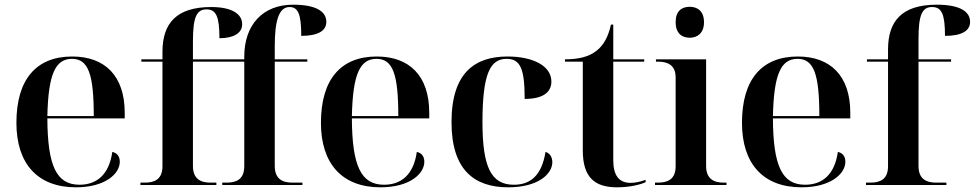

<svg xmlns="http://www.w3.org/2000/svg" viewBox="-20 -789 4158 819"><path d="M304 10C429 10 491 -48 491 -99C491 -119 482 -136 459 -141C445 -42 391 -1 319 -1C221 -1 183 -81 182 -284H512V-308C512 -466 427 -548 288 -548C136 -548 50 -452 50 -265C50 -91 140 10 304 10ZM380 -294H182C186 -472 216 -538 287 -538C357 -538 380 -472 380 -294Z M579 0H903V-10H878C838 -10 803 -24 803 -81V-526H1022V-80C1022 -23 987 -10 947 -10H928V0H1270V-10H1227C1187 -10 1152 -24 1152 -81V-526H1291V-536H1152V-592C1152 -696 1168 -759 1215 -759C1252 -759 1265 -728 1265 -636C1334 -636 1372 -656 1372 -696C1372 -739 1330 -769 1230 -769C1100 -769 1022 -682 1022 -548V-536H803V-612C803 -715 818 -749 861 -749C902 -749 916 -718 916 -626C974 -626 1013 -646 1013 -686C1013 -729 970 -759 881 -759C733 -759 673 -690 673 -568V-536H583V-526H673V-80C673 -23 638 -10 598 -10H579Z M1603 10C1728 10 1790 -48 1790 -99C1790 -119 1781 -136 1758 -141C1744 -42 1690 -1 1618 -1C1520 -1 1482 -81 1481 -284H1811V-308C1811 -466 1726 -548 1587 -548C1435 -548 1349 -452 1349 -265C1349 -91 1439 10 1603 10ZM1679 -294H1481C1485 -472 1515 -538 1586 -538C1656 -538 1679 -472 1679 -294Z M2148 10C2277 10 2336 -48 2336 -97C2336 -119 2325 -136 2307 -141C2290 -36 2239 -1 2172 -1C2076 -1 2038 -74 2038 -268C2038 -477 2072 -538 2141 -538C2201 -538 2218 -493 2218 -367C2304 -367 2332 -401 2332 -441C2332 -509 2252 -548 2145 -548C2007 -548 1906 -480 1906 -268C1906 -63 2004 10 2148 10Z M2612 10C2667 10 2714 -2 2734 -12V-22C2709 -13 2688 -9 2670 -9C2621 -9 2596 -40 2596 -105V-526H2728V-536H2596V-684H2586C2575 -633 2555 -596 2524 -572C2492 -547 2449 -536 2390 -536V-526H2466V-147C2466 -31 2518 10 2612 10Z M2922 -628C2955 -628 2983 -648 2983 -694C2983 -742 2955 -760 2922 -760C2888 -760 2862 -742 2862 -694C2862 -648 2888 -628 2922 -628ZM2774 0H3079V-10H3067C3027 -10 2992 -24 2992 -81V-536H2778V-526H2787C2826 -526 2862 -513 2862 -459V-80C2862 -23 2827 -10 2787 -10H2774Z M3399 10C3524 10 3586 -48 3586 -99C3586 -119 3577 -136 3554 -141C3540 -42 3486 -1 3414 -1C3316 -1 3278 -81 3277 -284H3607V-308C3607 -466 3522 -548 3383 -548C3231 -548 3145 -452 3145 -265C3145 -91 3235 10 3399 10ZM3475 -294H3277C3281 -472 3311 -538 3382 -538C3452 -538 3475 -472 3475 -294Z M3674 0H4017V-10H3973C3933 -10 3898 -24 3898 -81V-526H4037V-536H3898V-622C3898 -725 3913 -759 3956 -759C3997 -759 4011 -728 4011 -636C4080 -636 4118 -656 4118 -696C4118 -739 4076 -769 3976 -769C3828 -769 3768 -700 3768 -578V-536H3678V-526H3768V-80C3768 -23 3733 -10 3693 -10H3674Z"/></svg>

Font: Noto Serif Display SemiBold
Style: Regular
Weight: 600
Designer: Monotype Design Team
Foundry: Monotype Imaging Inc.
Version: Version 2.009